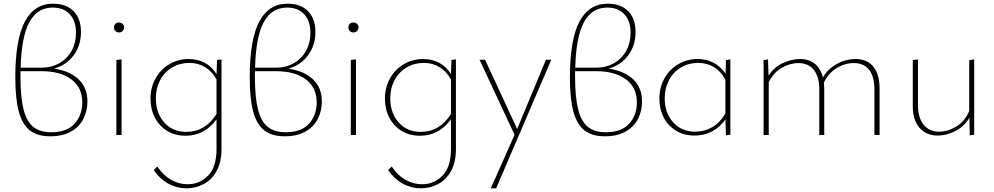

<svg xmlns="http://www.w3.org/2000/svg" viewBox="-20 -732 5392 1041"><path d="M454 -182Q454 -131 432.5 -88Q411 -45 365.5 -19Q320 7 253 7Q183 7 142 -25Q101 -57 82 -126.5Q63 -196 63 -313Q63 -517 114.5 -614.5Q166 -712 268 -712Q339 -712 379 -671.5Q419 -631 419 -558Q419 -486 379.5 -432.5Q340 -379 273 -360Q359 -347 406.5 -301.5Q454 -256 454 -182ZM92 -365H204Q259 -365 302 -389.5Q345 -414 368.5 -457Q392 -500 392 -554Q392 -619 358 -655Q324 -691 266 -691Q182 -691 139 -611.5Q96 -532 92 -365ZM426 -177Q426 -258 366.5 -302Q307 -346 205 -346H91V-317Q91 -205 107.5 -139.5Q124 -74 160 -44.5Q196 -15 259 -15Q342 -15 384 -61Q426 -107 426 -177Z M598 -583Q598 -595 605.5 -602.5Q613 -610 625 -610Q637 -610 645 -602.5Q653 -595 653 -583Q653 -572 645 -564Q637 -556 625 -556Q613 -556 605.5 -564Q598 -572 598 -583ZM611 -407 639 -410V0H611Z M1181 -410V75Q1181 147 1154.5 195Q1128 243 1084.5 266Q1041 289 991 289Q939 289 893 264Q847 239 813 190L833 171Q864 218 907 242.5Q950 267 997 267Q1063 267 1108.5 220Q1154 173 1154 76V-85Q1089 4 986 4Q930 4 887 -22Q844 -48 820 -94Q796 -140 796 -197Q796 -258 823.5 -307Q851 -356 898.5 -384Q946 -412 1003 -412Q1051 -412 1090 -391.5Q1129 -371 1154 -330L1157 -407ZM1154 -114V-301Q1130 -345 1092 -368Q1054 -391 1007 -391Q956 -391 914 -366.5Q872 -342 848.5 -298Q825 -254 825 -199Q825 -119 870.5 -68Q916 -17 990 -17Q1093 -17 1154 -114Z M1725 -182Q1725 -131 1703.5 -88Q1682 -45 1636.5 -19Q1591 7 1524 7Q1454 7 1413 -25Q1372 -57 1353 -126.5Q1334 -196 1334 -313Q1334 -517 1385.5 -614.5Q1437 -712 1539 -712Q1610 -712 1650 -671.5Q1690 -631 1690 -558Q1690 -486 1650.5 -432.5Q1611 -379 1544 -360Q1630 -347 1677.5 -301.5Q1725 -256 1725 -182ZM1363 -365H1475Q1530 -365 1573 -389.5Q1616 -414 1639.5 -457Q1663 -500 1663 -554Q1663 -619 1629 -655Q1595 -691 1537 -691Q1453 -691 1410 -611.5Q1367 -532 1363 -365ZM1697 -177Q1697 -258 1637.5 -302Q1578 -346 1476 -346H1362V-317Q1362 -205 1378.5 -139.5Q1395 -74 1431 -44.5Q1467 -15 1530 -15Q1613 -15 1655 -61Q1697 -107 1697 -177Z M1869 -583Q1869 -595 1876.5 -602.5Q1884 -610 1896 -610Q1908 -610 1916 -602.5Q1924 -595 1924 -583Q1924 -572 1916 -564Q1908 -556 1896 -556Q1884 -556 1876.5 -564Q1869 -572 1869 -583ZM1882 -407 1910 -410V0H1882Z M2452 -410V75Q2452 147 2425.5 195Q2399 243 2355.5 266Q2312 289 2262 289Q2210 289 2164 264Q2118 239 2084 190L2104 171Q2135 218 2178 242.5Q2221 267 2268 267Q2334 267 2379.5 220Q2425 173 2425 76V-85Q2360 4 2257 4Q2201 4 2158 -22Q2115 -48 2091 -94Q2067 -140 2067 -197Q2067 -258 2094.5 -307Q2122 -356 2169.5 -384Q2217 -412 2274 -412Q2322 -412 2361 -391.5Q2400 -371 2425 -330L2428 -407ZM2425 -114V-301Q2401 -345 2363 -368Q2325 -391 2278 -391Q2227 -391 2185 -366.5Q2143 -342 2119.5 -298Q2096 -254 2096 -199Q2096 -119 2141.5 -68Q2187 -17 2261 -17Q2364 -17 2425 -114Z M2969 -408 2670 289H2641L2770 -1L2580 -408H2610L2784 -33L2940 -408Z M3461 -182Q3461 -131 3439.5 -88Q3418 -45 3372.5 -19Q3327 7 3260 7Q3190 7 3149 -25Q3108 -57 3089 -126.5Q3070 -196 3070 -313Q3070 -517 3121.5 -614.5Q3173 -712 3275 -712Q3346 -712 3386 -671.5Q3426 -631 3426 -558Q3426 -486 3386.5 -432.5Q3347 -379 3280 -360Q3366 -347 3413.5 -301.5Q3461 -256 3461 -182ZM3099 -365H3211Q3266 -365 3309 -389.5Q3352 -414 3375.5 -457Q3399 -500 3399 -554Q3399 -619 3365 -655Q3331 -691 3273 -691Q3189 -691 3146 -611.5Q3103 -532 3099 -365ZM3433 -177Q3433 -258 3373.5 -302Q3314 -346 3212 -346H3098V-317Q3098 -205 3114.5 -139.5Q3131 -74 3167 -44.5Q3203 -15 3266 -15Q3349 -15 3391 -61Q3433 -107 3433 -177Z M3940 -410V-2L3916 2L3913 -84Q3850 3 3745 3Q3689 3 3646 -23Q3603 -49 3579 -94.5Q3555 -140 3555 -197Q3555 -258 3582.5 -307Q3610 -356 3657.5 -384Q3705 -412 3763 -412Q3810 -412 3848.5 -392Q3887 -372 3914 -332L3916 -406ZM3913 -116V-300Q3889 -345 3851 -368Q3813 -391 3765 -391Q3714 -391 3672.5 -366.5Q3631 -342 3607.5 -298Q3584 -254 3584 -199Q3584 -120 3629.5 -69Q3675 -18 3749 -18Q3798 -18 3840 -41.5Q3882 -65 3913 -116Z M4749 -253V0H4721V-248Q4721 -316 4692.5 -353Q4664 -390 4609 -390Q4560 -390 4515 -362Q4470 -334 4447 -284Q4449 -264 4449 -253V0H4422V-248Q4422 -316 4392.5 -353Q4363 -390 4309 -390Q4263 -390 4218 -364Q4173 -338 4148 -286V0H4120V-406L4144 -410L4147 -322Q4176 -367 4223.5 -389.5Q4271 -412 4318 -412Q4366 -412 4398 -386Q4430 -360 4442 -312Q4468 -358 4517 -385Q4566 -412 4619 -412Q4681 -412 4715 -370.5Q4749 -329 4749 -253Z M5262 -410V-2L5238 2L5236 -93Q5206 -45 5159 -21Q5112 3 5064 3Q5002 3 4965.5 -39Q4929 -81 4929 -155V-406L4957 -410V-162Q4957 -94 4987.5 -56Q5018 -18 5072 -18Q5119 -18 5165 -46Q5211 -74 5235 -130V-406Z"/></svg>

Font: Ysabeau Infant Extralight
Style: Regular
Weight: 200
Designer: Christian Thalmann (Catharsis Fonts)
Version: Version 0.003